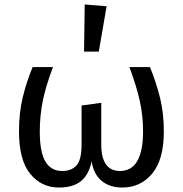

<svg xmlns="http://www.w3.org/2000/svg" viewBox="-20 -827 818 859"><path d="M713 -239Q713 -113 661 -50.5Q609 12 527 12Q471 12 435 -17.5Q399 -47 390 -105Q377 -44 341.5 -16Q306 12 244 12Q165 12 115 -49.5Q65 -111 65 -239Q65 -322 81.5 -390.5Q98 -459 126 -527H217Q185 -442 171.5 -376Q158 -310 158 -238Q158 -147 183 -104.5Q208 -62 258 -62Q300 -62 322.5 -87Q345 -112 345 -181V-355L433 -367V-181Q433 -62 517 -62Q620 -62 620 -240Q620 -309 605.5 -375Q591 -441 559 -527H651Q679 -458 696 -389.5Q713 -321 713 -239ZM457 -799 422 -596H356L359 -807Z"/></svg>

Font: Fira GO
Style: Regular
Weight: 400
Designer: Carrois Corporate
Foundry: Carrois Corporate GbR
Version: Version 0.300